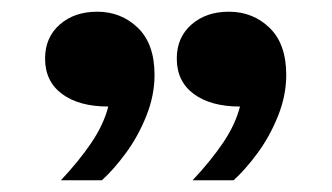

<svg xmlns="http://www.w3.org/2000/svg" viewBox="-20 -711 567 328"><path d="M84 -403Q115 -436 136 -467Q157 -498 165 -529Q115 -529 86 -550.5Q57 -572 57 -611Q57 -647 82 -669Q107 -691 146 -691Q187 -691 215.5 -663.5Q244 -636 244 -583Q244 -548 230 -513Q216 -478 195 -449.5Q174 -421 154 -403ZM309 -403Q340 -436 361 -467Q382 -498 390 -529Q340 -529 311 -550.5Q282 -572 282 -611Q282 -647 307 -669Q332 -691 371 -691Q412 -691 440.5 -663.5Q469 -636 469 -583Q469 -548 455 -513Q441 -478 420 -449.5Q399 -421 379 -403Z"/></svg>

Font: Montagu Slab 16pt Medium
Style: Regular
Weight: 500
Designer: Florian Karsten
Foundry: Florian Karsten
Version: Version 1.000; ttfautohint (v1.8.3)